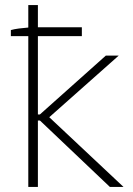

<svg xmlns="http://www.w3.org/2000/svg" viewBox="-20 -740 528 760"><path d="M92 0H130V-263H138L415 0H469L175 -276L450 -520H399L138 -287H130V-597H304V-632H130V-720H92V-631C67 -629 40 -626 23 -621V-597H92Z"/></svg>

Font: Fixel Text ExtraLight
Style: Regular
Weight: 200
Width: 4
Designer: AlfaBravo + MacPaw
Foundry: Kyrylo Tkachov, Marchela Mozhyna, Serhii Makarenko, Maria Weinstein, Zakhar Kryvoshyya
Version: Version 1.211